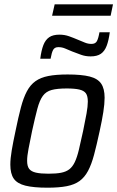

<svg xmlns="http://www.w3.org/2000/svg" viewBox="-20 -864 545 892"><path d="M201 8Q136 8 98 -1.5Q60 -11 44 -34Q28 -57 28 -99Q28 -127 34.5 -165.5Q41 -204 52 -255Q65 -319 77 -364.5Q89 -410 105 -440Q121 -470 145 -487Q169 -504 205 -511Q241 -518 294 -518Q359 -518 396.5 -508.5Q434 -499 450 -475.5Q466 -452 466 -410Q466 -382 460 -343.5Q454 -305 443 -255Q429 -190 417 -145Q405 -100 389 -70Q373 -40 349.5 -23Q326 -6 290 1Q254 8 201 8ZM205 -57Q241 -57 264 -61.5Q287 -66 302 -77.5Q317 -89 327.5 -111Q338 -133 346.5 -168.5Q355 -204 366 -255Q376 -303 382 -336.5Q388 -370 388 -392Q388 -418 379 -430.5Q370 -443 348.5 -448Q327 -453 290 -453Q246 -453 220 -446Q194 -439 179 -418.5Q164 -398 153.5 -358.5Q143 -319 129 -255Q119 -206 112.5 -172.5Q106 -139 106 -117Q106 -92 115.5 -79.5Q125 -67 147 -62Q169 -57 205 -57ZM167 -591Q172 -630 181.5 -654.5Q191 -679 208.5 -691Q226 -703 256 -703Q280 -703 301 -695.5Q322 -688 343 -679Q360 -672 374.5 -666Q389 -660 405 -660Q423 -660 430 -672.5Q437 -685 442 -714H490Q485 -676 475.5 -651Q466 -626 448.5 -614Q431 -602 401 -602Q377 -602 356.5 -609.5Q336 -617 315 -625Q298 -632 283 -638.5Q268 -645 251 -645Q234 -645 227 -632.5Q220 -620 215 -591ZM222 -791 234 -844H505L494 -791Z"/></svg>

Font: Saira SemiCondensed
Style: Italic
Weight: 400
Width: 4
Italic angle: -12°
Designer: Hector Gatti with collaboration of the Omnibus-Type team
Foundry: Omnibus-Type
Version: Version 1.101